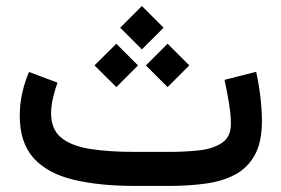

<svg xmlns="http://www.w3.org/2000/svg" viewBox="-20 -611 925 631"><path d="M536.1 0H422.9Q304.7 0 220 -20.8Q135.3 -41.5 90.1 -91.8Q44.9 -142.1 44.9 -231.4Q44.9 -269.5 53.2 -305.9Q61.5 -342.3 75.2 -374.5L168.9 -339.4Q161.1 -317.4 154.5 -290.3Q147.9 -263.2 147.9 -238.8Q147.9 -185.5 181.6 -158.2Q215.3 -130.9 277.1 -121.3Q338.9 -111.8 422.9 -111.8H537.1Q588.4 -111.8 634.5 -116.9Q680.7 -122.1 709.7 -141.6Q738.8 -161.1 738.8 -203.6Q738.8 -233.4 732.4 -272.5Q726.1 -311.5 717.8 -348.6L821.8 -375Q831.1 -333.5 835.9 -290.8Q840.8 -248 840.8 -213.4Q840.8 -144 817.4 -101.6Q793.9 -59.1 752.4 -37.1Q710.9 -15.1 655.5 -7.6Q600.1 0 536.1 0ZM446.3 -591.3 517.6 -520 446.3 -448.7 375 -520ZM530.8 -467.3 602.1 -396 530.8 -324.7 459.5 -396ZM362.3 -467.3 433.6 -396 362.3 -324.7 290.5 -396Z"/></svg>

Font: Vazirmatn UI Medium
Style: Regular
Weight: 500
Designer: Saber Rastikerdar
Foundry: Saber Rastikerdar
Version: Version 33.003